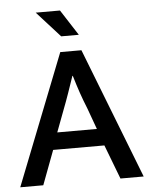

<svg xmlns="http://www.w3.org/2000/svg" viewBox="-57 -875 714 922"><g transform="rotate(-5 300.5 -414.5)"><path d="M150 -829H267L347 -705H262ZM203 -247H394L357 -349Q340 -391 327.5 -427.5Q315 -464 301 -511H299Q284 -467 271 -429.5Q258 -392 241 -348ZM251 -630H353L598 0H486L423 -165H176L114 0H3Z"/></g></svg>

Font: Ek Mukta Medium
Style: Regular
Weight: 500
Designer: Girish Dalvi and Yashodeep Gholap
Foundry: Ek Type
Version: Version 2.538;PS 1.002;hotconv 16.6.51;makeotf.lib2.5.65220;